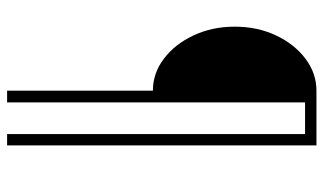

<svg xmlns="http://www.w3.org/2000/svg" viewBox="-205 -565 910 540"><g transform="rotate(90 250.0 -295.0)"><path d="M235 -270Q186 -270 145 -301Q104 -332 79.5 -384.5Q55 -437 55 -500Q55 -564 79.5 -616Q104 -668 145 -699Q186 -730 235 -730H389V140H357V-698H268V140H235Z"/></g></svg>

Font: M PLUS Code Latin ExtraLight
Style: Regular
Weight: 250
Designer: Coji Morishita
Foundry: UNDERFOREST DESIGN
Version: Version 1.002; ttfautohint (v1.8.3)